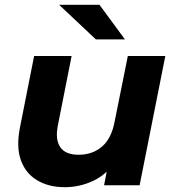

<svg xmlns="http://www.w3.org/2000/svg" viewBox="-20 -771 727 799"><path d="M249 8Q183 8 135 -20.5Q87 -49 67 -104Q47 -159 63 -240L122 -538H278L221 -250Q209 -191 230.5 -159Q252 -127 307 -127Q365 -127 404.5 -161Q444 -195 457 -265L512 -538H668L561 0H413L443 -152L465 -106Q427 -47 370 -19.5Q313 8 249 8ZM379 -607 226 -751H394L500 -607Z"/></svg>

Font: Montserrat Thin
Style: Bold Italic
Weight: 700
Italic angle: -11.3°
Version: Version 9.000